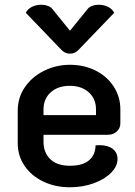

<svg xmlns="http://www.w3.org/2000/svg" viewBox="-20 -783 569 812"><path d="M55 -177V-315Q55 -370 85 -414Q115 -458 166 -483.5Q217 -509 276 -509Q335 -509 383.5 -485Q432 -461 460.5 -417.5Q489 -374 489 -320V-261Q489 -241 474 -227Q459 -213 436 -213H164V-184Q164 -138 192.5 -110Q221 -82 276 -82Q330 -82 357 -105.5Q384 -129 384 -168Q390 -169 402 -169Q436 -169 456.5 -153.5Q477 -138 477 -110Q477 -80 450 -52.5Q423 -25 376.5 -8Q330 9 275 9Q214 9 163.5 -15Q113 -39 84 -81.5Q55 -124 55 -177ZM386 -296V-320Q386 -365 355.5 -392.5Q325 -420 275 -420Q225 -420 194.5 -392.5Q164 -365 164 -320V-296ZM349 -743Q356 -753 369.5 -758Q383 -763 398 -763Q418 -763 436 -754.5Q454 -746 463 -729L314 -574Q298 -556 276 -556Q254 -556 238 -574L89 -729Q98 -746 116 -754.5Q134 -763 154 -763Q169 -763 182.5 -758Q196 -753 203 -743L276 -653Z"/></svg>

Font: K2D SemiBold
Style: Regular
Weight: 600
Designer: Katatrad Aksorn Co.,Ltd.
Foundry: Cadson Demak Co.,Ltd.
Version: Version 1.000; ttfautohint (v1.6)